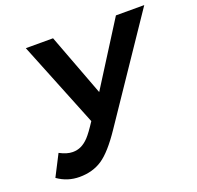

<svg xmlns="http://www.w3.org/2000/svg" viewBox="-123 -819 986 961"><g transform="rotate(-20 370.5 -339.0)"><path d="M143.1 9.8Q79.1 9.8 26.9 -27.3L84.5 -139.6Q123 -119.1 153.8 -119.1Q178.2 -119.1 198.7 -128.9Q219.2 -138.7 239 -159.4Q258.8 -180.2 293 -232.9L109.9 -688H254.9L379.9 -356L589.8 -688H740.7L380.9 -155.3Q315.9 -58.6 264.6 -24.4Q213.4 9.8 143.1 9.8Z"/></g></svg>

Font: Liberation Sans
Style: Bold Italic
Weight: 700
Italic angle: -12°
Designer: Steve Matteson
Foundry: Ascender Corporation
Version: Version 2.1.5